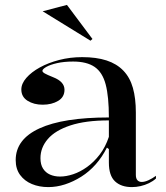

<svg xmlns="http://www.w3.org/2000/svg" viewBox="-20 -748 676 783"><path d="M315 -515Q373 -515 414.5 -501.5Q456 -488 483 -460Q510 -432 522 -389.5Q534 -347 534 -289V-35Q534 -20 540.5 -13Q547 -6 558 -6Q570 -6 585.5 -13Q601 -20 616 -31V-20Q604 -9 587.5 -1Q571 7 553 11Q535 15 518 15Q474 15 449 -8.5Q424 -32 424 -85Q424 -105 424 -114.5Q424 -124 424 -129Q424 -134 424 -140L416 -146Q397 -108 370.5 -78Q344 -48 311.5 -27.5Q279 -7 245 4Q211 15 177 15Q140 15 110 2.5Q80 -10 62 -34.5Q44 -59 44 -95Q44 -180 141 -224.5Q238 -269 424 -269Q424 -354 411 -403.5Q398 -453 366 -475Q334 -497 278 -497Q241 -497 212.5 -490.5Q184 -484 168.5 -475Q153 -466 153 -459Q153 -454 162.5 -448.5Q172 -443 197 -433Q243 -415 243 -382Q243 -352 217 -336.5Q191 -321 154 -321Q118 -321 92.5 -337Q67 -353 67 -383Q67 -407 87.5 -430.5Q108 -454 142.5 -473Q177 -492 221.5 -503.5Q266 -515 315 -515ZM424 -257Q329 -257 267 -236.5Q205 -216 175 -181Q145 -146 145 -103Q145 -77 155.5 -60.5Q166 -44 184 -36Q202 -28 225 -28Q250 -28 278.5 -37.5Q307 -47 335 -67Q363 -87 386.5 -117.5Q410 -148 424 -190ZM349 -582 154 -702 253 -728 357 -589Z"/></svg>

Font: Kalnia
Style: Regular
Weight: 400
Designer: Frida Medrano
Foundry: Frida Medrano
Version: Version 1.105